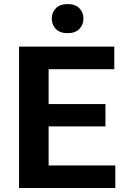

<svg xmlns="http://www.w3.org/2000/svg" viewBox="-20 -945 631 965"><path d="M75.7 0H559.6V-113.3H224.4V-309.8H510V-421.9H224.4V-597.2H554.4V-710.9H75.7ZM240.2 -851.6Q240.2 -820.6 260.7 -799.4Q281.2 -778.3 319.6 -778.3Q358.2 -778.3 378.8 -799.4Q399.4 -820.6 399.4 -851.6Q399.4 -882.6 378.8 -903.6Q358.2 -924.6 319.8 -924.6Q281.5 -924.6 260.9 -903.6Q240.2 -882.6 240.2 -851.6Z"/></svg>

Font: Roboto Flex
Style: Regular
Weight: 400
Designer: Berlow after Robertson
Foundry: Google
Version: Version 3.200;gftools[0.9.32]